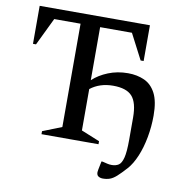

<svg xmlns="http://www.w3.org/2000/svg" viewBox="-89 -746 973 1005"><g transform="rotate(10 397.0 -243.5)"><path d="M167 0V-16L268 -56V-605H128L57 -458H41V-660H627V-470H611L541 -605H372V-323Q405 -354 453.5 -373.5Q502 -393 558 -393Q607 -393 645.5 -375.5Q684 -358 706 -315.5Q728 -273 728 -197Q728 -139 717.5 -82Q707 -25 687.5 21.5Q668 68 642 97Q614 128 595.5 144.5Q577 161 560.5 167Q544 173 523 173Q510 173 500 167Q490 161 490 145Q490 141 492 130.5Q494 120 501 86H507Q524 90 534 92.5Q544 95 557 95Q578 95 593 85.5Q608 76 616 45Q624 14 624 -51V-169Q624 -248 594 -281.5Q564 -315 493 -315Q422 -315 372 -276V-56L470 -16V0Z"/></g></svg>

Font: Spectral Medium
Style: Regular
Weight: 500
Designer: Jean-Baptiste Levee
Foundry: Production Type
Version: Version 2.001